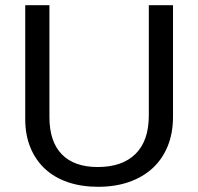

<svg xmlns="http://www.w3.org/2000/svg" viewBox="-20 -708 762 738"><path d="M357 10Q293 10 241.5 -7.5Q190 -25 153.5 -58.5Q117 -92 97 -140.5Q77 -189 77 -250V-688H170V-258Q170 -164 217.5 -115Q265 -66 356 -66Q450 -66 501 -116.5Q552 -167 552 -264V-688H645V-259Q645 -196 624.5 -146Q604 -96 566.5 -61.5Q529 -27 476 -8.5Q423 10 357 10Z"/></svg>

Font: Libra Sans
Style: Regular
Weight: 400
Foundry: Context Ltd
Version: Version 1.000; ttfautohint (v1.3)